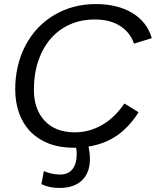

<svg xmlns="http://www.w3.org/2000/svg" viewBox="-20 -718 768 946"><path d="M663 -165Q615 -90 554.5 -49Q494 -8 416 4Q423 36 423 66Q423 133 384 170.5Q345 208 273 208Q221 208 184 189L196 125Q236 142 276 142Q316 142 337 115.5Q358 89 358 41Q358 24 355 10H342Q274 10 221 -10.5Q168 -31 131 -68.5Q94 -106 74.5 -159.5Q55 -213 55 -278Q55 -397 106 -495Q158 -592 249 -645Q340 -698 452 -698Q558 -698 631 -654.5Q704 -611 728 -530L640 -503Q622 -558 572 -590Q522 -622 447 -622Q379 -622 323.5 -597Q268 -572 229 -526.5Q190 -481 168.5 -417.5Q147 -354 147 -276Q147 -179 200.5 -122.5Q254 -66 348 -66Q420 -66 482.5 -102Q545 -138 593 -208Z"/></svg>

Font: Libra Sans Modern
Style: Italic
Weight: 400
Italic angle: -12°
Foundry: Stefan Peev, Context Ltd
Version: Version 1.000